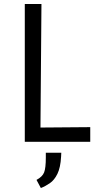

<svg xmlns="http://www.w3.org/2000/svg" viewBox="-20 -715 486 968"><path d="M105 0V-695H189L184 -72L435 -74V0ZM186 233 164 192Q194 176 202.5 154Q211 132 211 80V55H289L288 75Q285 130 269.5 161.5Q254 193 231.5 208.5Q209 224 186 233Z"/></svg>

Font: Ruda
Style: Regular
Weight: 400
Designer: Mariela Monsalve and Angelina Sanchez
Foundry: Mariela Monsalve and Angelina Sanchez
Version: Version 2.000